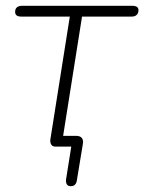

<svg xmlns="http://www.w3.org/2000/svg" viewBox="-20 -504 496 660"><path d="M223 136Q214 136 210 130Q206 124 207 113L228 -19L244 0H171Q161 0 156.5 -6.5Q152 -13 153 -24L220 -447H53Q32 -447 32 -463Q32 -474 38.5 -479Q45 -484 55 -484H435Q456 -484 456 -469Q456 -459 450 -453Q444 -447 433 -447H262L194 -18L178 -37H242Q255 -37 261 -30Q267 -23 265 -10L244 117Q241 136 223 136Z"/></svg>

Font: Nunito Variable Extra Light
Style: Italic
Weight: 200
Italic angle: -9°
Designer: Vernon Adams
Foundry: Vernon Adams
Version: Version 3.602